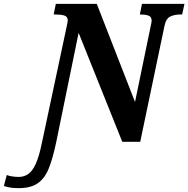

<svg xmlns="http://www.w3.org/2000/svg" viewBox="-161 -734 975 994"><path d="M-64 240Q-92 240 -108 237Q-124 234 -141 229L-126 172Q-115 177 -96.5 179.5Q-78 182 -65 182Q-37 182 -15.5 167.5Q6 153 23.5 115.5Q41 78 55 10L183 -591Q186 -607 188 -615Q190 -623 190 -627Q190 -648 172.5 -653.5Q155 -659 128 -659H117L128 -714H340L538 -206L618 -593Q624 -619 624 -627Q624 -648 607 -653.5Q590 -659 568 -659H563L574 -714H794L782 -659H771Q744 -659 721.5 -649Q699 -639 691 -602L565 0H472L246 -564L130 2Q113 83 92.5 135.5Q72 188 35.5 214Q-1 240 -64 240Z"/></svg>

Font: Noto Serif Condensed ExtraBold
Style: Italic
Weight: 800
Width: 3
Italic angle: -12°
Designer: Monotype Design Team
Foundry: Monotype Imaging Inc.
Version: Version 2.014; ttfautohint (v1.8.4.7-5d5b)